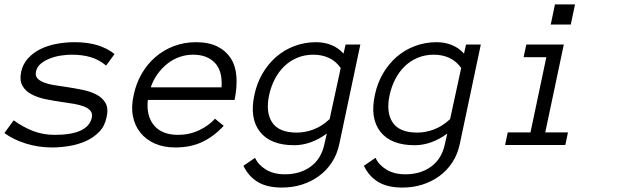

<svg xmlns="http://www.w3.org/2000/svg" viewBox="-62 -657 2811 870"><path d="M420.9 -126Q413.1 -85.9 387.5 -59.6Q361.8 -33.2 326.9 -17.6Q292 -2 251.5 4.6Q210.9 11.2 173.8 11.2Q111.8 11.2 54.4 -6.8Q-2.9 -24.9 -42 -54.2L0 -111.8Q43.9 -80.1 88.9 -63Q133.8 -45.9 186 -45.9Q336.9 -45.9 354 -124Q357.9 -143.1 347.9 -155Q337.9 -167 318.4 -174.6Q298.8 -182.1 272.9 -186.5Q247.1 -190.9 217.8 -194.8Q181.2 -200.2 145 -207.5Q108.9 -214.8 81.1 -229.5Q53.2 -244.1 39.6 -268.6Q25.9 -293 34.2 -333Q42 -367.2 64.5 -392.1Q86.9 -417 119.4 -433.6Q151.9 -450.2 192.9 -458Q233.9 -465.8 275.9 -465.8Q335.9 -465.8 380.4 -451.9Q424.8 -438 457 -412.1L418.9 -359.9Q386.2 -387.2 348.1 -398.2Q310.1 -409.2 263.2 -409.2Q242.2 -409.2 216.1 -405.5Q189.9 -401.9 166 -392.8Q142.1 -383.8 124 -369.4Q106 -355 101.1 -333Q97.2 -314 107.2 -302.5Q117.2 -291 136.5 -283.4Q155.8 -275.9 181.9 -271.5Q208 -267.1 236.8 -263.2Q272.9 -257.8 309.6 -250.5Q346.2 -243.2 374 -229Q401.9 -214.8 416 -190.4Q430.2 -166 420.9 -126Z M607.9 -204.1Q600.1 -131.8 636 -88.9Q671.9 -45.9 745.1 -45.9Q795.9 -45.9 840.3 -66.9Q884.8 -87.9 912.1 -119.1L951.7 -86.9Q907.7 -39.1 854.7 -13.9Q801.8 11.2 732.9 11.2Q679.7 11.2 639.9 -6.3Q600.1 -23.9 574.5 -55.4Q548.8 -86.9 540.3 -130.4Q531.7 -173.8 543.9 -227.1Q554.7 -278.8 579.8 -322.5Q605 -366.2 641.8 -398.2Q678.7 -430.2 725.8 -448Q772.9 -465.8 825.7 -465.8Q883.8 -465.8 922.9 -446.3Q961.9 -426.8 983.9 -392.3Q1005.9 -357.9 1009.3 -310.1Q1012.7 -262.2 1001 -204.1ZM941.9 -261.2Q946.8 -335.9 911.4 -372.6Q876 -409.2 813 -409.2Q780.8 -409.2 751.2 -398.7Q721.7 -388.2 696.8 -368.7Q671.9 -349.1 651.9 -321.5Q631.8 -293.9 621.1 -261.2Z M1475.6 -4.9Q1465.8 42 1441.9 78.6Q1418 115.2 1383.3 140.6Q1348.6 166 1306.2 179.4Q1263.7 192.9 1215.8 192.9Q1147.9 192.9 1106 167.5Q1064 142.1 1041 94.2L1093.8 58.1Q1107.9 89.8 1142.8 111.3Q1177.7 132.8 1229 132.8Q1297.9 132.8 1345.7 97.9Q1393.6 63 1407.7 -2.9L1418.9 -51.8Q1346.7 1 1271 1Q1163.6 1 1115.7 -60.1Q1067.9 -121.1 1090.8 -227.1Q1101.6 -278.8 1126.7 -322.5Q1151.9 -366.2 1188.2 -398.2Q1224.6 -430.2 1271.2 -448Q1317.9 -465.8 1370.6 -465.8Q1407.7 -465.8 1439.7 -452.9Q1471.7 -439.9 1494.6 -414.1L1503.9 -455.1H1570.8ZM1481.9 -349.1Q1459 -380.9 1427.5 -395Q1396 -409.2 1357.9 -409.2Q1317.9 -409.2 1284.4 -395Q1251 -380.9 1225.8 -356.4Q1200.7 -332 1183.3 -298.6Q1166 -265.1 1157.7 -227.1Q1140.6 -148.9 1171.1 -102.5Q1201.7 -56.2 1282.7 -56.2Q1320.8 -56.2 1358.9 -70.6Q1397 -85 1431.6 -117.2Z M2021.5 -4.9Q2011.7 42 1987.8 78.6Q1963.9 115.2 1929.2 140.6Q1894.5 166 1852.1 179.4Q1809.6 192.9 1761.7 192.9Q1693.8 192.9 1651.9 167.5Q1609.9 142.1 1586.9 94.2L1639.6 58.1Q1653.8 89.8 1688.7 111.3Q1723.6 132.8 1774.9 132.8Q1843.8 132.8 1891.6 97.9Q1939.5 63 1953.6 -2.9L1964.8 -51.8Q1892.6 1 1816.9 1Q1709.5 1 1661.6 -60.1Q1613.8 -121.1 1636.7 -227.1Q1647.5 -278.8 1672.6 -322.5Q1697.8 -366.2 1734.1 -398.2Q1770.5 -430.2 1817.1 -448Q1863.8 -465.8 1916.5 -465.8Q1953.6 -465.8 1985.6 -452.9Q2017.6 -439.9 2040.5 -414.1L2049.8 -455.1H2116.7ZM2027.8 -349.1Q2004.9 -380.9 1973.4 -395Q1941.9 -409.2 1903.8 -409.2Q1863.8 -409.2 1830.3 -395Q1796.9 -380.9 1771.7 -356.4Q1746.6 -332 1729.2 -298.6Q1711.9 -265.1 1703.6 -227.1Q1686.5 -148.9 1717 -102.5Q1747.6 -56.2 1828.6 -56.2Q1866.7 -56.2 1904.8 -70.6Q1942.9 -85 1977.5 -117.2Z M2524.4 -545.9H2433.6L2452.6 -637.2H2543.5ZM2499.5 0H2226.6L2238.8 -57.1H2341.8L2413.6 -397.9H2310.5L2322.8 -455.1H2492.7L2408.7 -57.1H2511.7Z"/></svg>

Font: Anonymous Pro
Style: Italic
Weight: 400
Italic angle: -12°
Monospace: yes
Designer: Mark Simonson
Version: Version 1.003